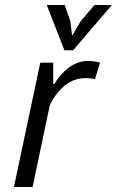

<svg xmlns="http://www.w3.org/2000/svg" viewBox="-20 -752 470 772"><path d="M362 -434Q353 -436 343.5 -437Q334 -438 326 -438Q275 -438 238 -406Q201 -374 180 -328L111 0H36L142 -500H194V-414H198Q210 -433 224 -449.5Q238 -466 255 -479Q272 -492 292 -499.5Q312 -507 336 -507Q358 -507 382 -500ZM274 -550H239L168 -732H240L263 -666L270 -608L304 -666L360 -732H430Z"/></svg>

Font: PT Sans
Style: Italic
Weight: 400
Italic angle: -12°
Designer: A.Korolkova, O.Umpeleva, V.Yefimov
Foundry: ParaType Ltd
Version: Version 2.003W OFL